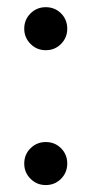

<svg xmlns="http://www.w3.org/2000/svg" viewBox="-20 -517 260 545"><path d="M109.9 8.3Q84.5 8.3 66.7 -9.5Q48.8 -27.3 48.8 -52.7Q48.8 -78.6 66.7 -96.2Q84.5 -113.8 109.9 -113.8Q135.7 -113.8 153.3 -96.2Q170.9 -78.6 170.9 -52.7Q170.9 -27.3 153.3 -9.5Q135.7 8.3 109.9 8.3ZM109.9 -374.5Q84.5 -374.5 66.7 -392.3Q48.8 -410.2 48.8 -435.5Q48.8 -461.4 66.7 -479Q84.5 -496.6 109.9 -496.6Q135.7 -496.6 153.3 -479Q170.9 -461.4 170.9 -435.5Q170.9 -410.2 153.3 -392.3Q135.7 -374.5 109.9 -374.5Z"/></svg>

Font: Inter Display
Style: Regular
Weight: 400
Designer: Rasmus Andersson
Foundry: rsms
Version: Version 4.001;git-9221beed3